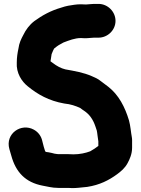

<svg xmlns="http://www.w3.org/2000/svg" viewBox="-20 -782 722 984"><path d="M351 182C372 182 391.6 179.4 406.5 177.9L426.5 175.9C426.8 175.8 427.4 175.8 427.8 175.7C490.8 166 538 141.8 579.8 111.2C598.5 97.4 620.1 80.2 634 53.8C644.5 34.6 657 7.1 657 -25V-46C657 -57.3 657.6 -69.7 655.5 -79.9C650.9 -103.2 649 -136.9 641 -165C620.6 -232.9 588.9 -295.3 534.6 -337.6C516.9 -351.9 509.2 -355.9 498 -365.2C480.8 -379.5 464.8 -385.4 450 -391.9C407.4 -410.5 362.6 -417.8 315 -426.5C292.5 -431.7 269.6 -444.6 251.5 -458.6C247.1 -462.2 242.6 -465.1 239 -467.7V-469.4C240 -476.9 242.9 -491.2 244.4 -504.3C249.4 -516 254.5 -529.7 257.4 -533.3C258.8 -534.1 260.2 -535.1 261.5 -536.2C273.7 -546.9 287.1 -555 305 -564.1C334.2 -575.1 363.3 -587 395 -587C400.5 -587 407.9 -586 415 -586C433.6 -586 451 -589 462 -589H485C531.6 -589 572 -627.4 572 -675C572 -722.2 532.2 -762 485 -762H462C446.5 -762 433.3 -759.2 420.9 -759C413.2 -759.5 402.5 -760 395 -760C383.3 -760 372.1 -759.3 361.5 -757.7C339.9 -754.7 319.4 -751.9 293.4 -742.8C239.7 -727.3 196.1 -703.2 156.1 -674C131 -654.9 112.2 -629.6 98.7 -601.3C89.1 -583.4 78 -561.8 74.3 -532C69.8 -511.4 66.1 -487.8 66 -461.9C62.3 -407.6 91.7 -364 122.3 -339.6C172.5 -298.5 230 -265.4 309.7 -251.4C310.1 -251.3 311.1 -251.2 311.7 -251.1C340.2 -248.5 368.3 -239.4 391.7 -228.2C397.1 -223.4 406.9 -217 411.1 -214.2C437.8 -196.4 456.6 -171.2 469.3 -133.1L476 -113.1C479 -100.1 480.2 -78.8 484 -57.6V-34.1C472.4 -24.8 457.4 -15.1 442.3 -6.6C419.1 2.3 389 8.9 357 9C348.6 8.4 339.1 8 329 8H279C275.5 8 273.9 7.6 271.5 7.3L259.4 5.5C251.9 3.3 239.5 0.3 228.3 -1.6C209.2 -5 214.5 2.2 204 -30.9L195.1 -65.6C188.4 -88.5 173.9 -106.1 153.6 -117.4C88.8 -153.4 5.8 -97.4 28 -18.1L37.9 15.8C60.9 99.8 109.7 152.7 198.8 169.6C222.9 173.4 244.9 181 279 181H329C337.5 181 344.1 182 351 182Z"/></svg>

Font: Smoothie
Style: Bd
Weight: 700
Foundry: Cannot Into Space Fonts
Version: Version 0.8